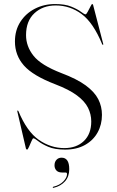

<svg xmlns="http://www.w3.org/2000/svg" viewBox="-20 -730 580 951"><path d="M302 11Q251 11 218.8 -3Q186.5 -17 169 -31Q151.5 -45 145 -45Q142 -45 136 -31Q130 -17 123.8 -3Q117.5 11 114.5 11Q110 11 108.5 6L66 -177Q65.5 -181.5 66.5 -182Q68.5 -184 71 -180Q113.5 -78 172.5 -37.2Q231.5 3.5 298.5 3.5Q359 3.5 395.5 -31.5Q432 -66.5 432 -128.5Q432 -164 416 -196.2Q400 -228.5 361 -257.5Q322 -286.5 254 -312.5Q143 -355 98.5 -405.5Q54 -456 54 -524.5Q54 -580 80.8 -621.8Q107.5 -663.5 152.8 -686.8Q198 -710 253 -710Q302 -710 333 -697.2Q364 -684.5 380.8 -671.8Q397.5 -659 404 -659Q407.5 -659 414.5 -671.8Q421.5 -684.5 427.8 -697.2Q434 -710 436.5 -710Q439.5 -710 441 -706L491 -513.5Q492 -509.5 491 -508.5Q488.5 -506.5 486 -511Q442 -618 384.2 -660.5Q326.5 -703 256 -703Q192 -703 150.5 -664.5Q109 -626 109 -556Q109 -500.5 146 -453.8Q183 -407 284 -368Q361 -339 404.8 -306.8Q448.5 -274.5 466.8 -238.5Q485 -202.5 485 -161Q485 -113 463.5 -74Q442 -35 401 -12Q360 11 302 11ZM288 124.5Q268.5 124.5 259.2 114.2Q250 104 250 89Q250 72 259.8 61.5Q269.5 51 285 51Q323 51 323 108Q323 145 301.8 168.5Q280.5 192 246.5 200Q242.5 201.5 241.5 199Q240.5 196 244 195Q275.5 187.5 293.8 168.5Q312 149.5 312 132.5Q312 124.5 305 124.5Z"/></svg>

Font: Fraunces 144pt S000 Light
Style: Regular
Weight: 300
Version: Version 1.000; ttfautohint (v1.8.3)